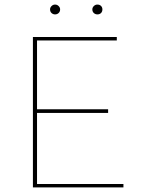

<svg xmlns="http://www.w3.org/2000/svg" viewBox="-20 -820 619 840"><path d="M199 -779Q199 -787 205.5 -793.5Q212 -800 221 -800Q230 -800 236.5 -793.5Q243 -787 243 -779Q243 -769 236.5 -763Q230 -757 221 -757Q212 -757 205.5 -763Q199 -769 199 -779ZM384 -779Q384 -787 390.5 -793.5Q397 -800 406 -800Q416 -800 422 -794Q428 -788 428 -779Q428 -769 422 -763Q416 -757 406 -757Q397 -757 390.5 -763Q384 -769 384 -779ZM520 -15V0H124V-658H491V-643H142V-342H453V-326H142V-15Z"/></svg>

Font: Ysabeau Infant Thin
Style: Regular
Weight: 200
Designer: Christian Thalmann (Catharsis Fonts)
Version: Version 0.003